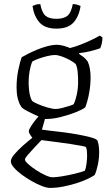

<svg xmlns="http://www.w3.org/2000/svg" viewBox="-20 -719 532 939"><path d="M224 200Q209 200 185.5 191Q162 182 135.5 167Q109 152 85.5 134.5Q62 117 47.5 100Q33 83 33 70Q33 56 50 36Q67 16 91.5 -6Q116 -28 138 -45Q134 -50 127.5 -60Q121 -70 121 -78Q121 -85 132.5 -103Q144 -121 158.5 -138.5Q173 -156 182 -163L205 -155L185 -85Q195 -83 223 -80Q251 -77 287 -72.5Q323 -68 359 -61.5Q395 -55 421.5 -48Q448 -41 456 -33Q461 -20 463 -5.5Q465 9 465 25Q465 57 458 89Q451 121 443 137Q430 146 406.5 157Q383 168 352.5 177.5Q322 187 289 193.5Q256 200 224 200ZM237 148Q255 148 285 143Q315 138 346 130.5Q377 123 395 116Q400 105 403 82Q406 59 406 43Q406 33 405 20Q404 7 400 0Q398 -2 377 -6Q356 -10 326.5 -14.5Q297 -19 266 -23Q235 -27 212 -30Q189 -33 183 -34Q166 -16 147 4Q128 24 115 39.5Q102 55 102 61Q102 69 118 83.5Q134 98 157 113Q180 128 202 138Q224 148 237 148ZM197 -137Q167 -150 146.5 -159.5Q126 -169 113 -176Q100 -183 92.5 -188.5Q85 -194 82 -200Q72 -216 66.5 -239Q61 -262 61 -290Q61 -336 69.5 -377Q78 -418 86 -439Q96 -445 115.5 -455Q135 -465 160 -475.5Q185 -486 211 -493Q237 -500 260 -500Q274 -500 294.5 -494Q315 -488 322 -484Q347 -490 375 -501Q403 -512 428 -524Q453 -536 468 -545L481 -536Q481 -520 477.5 -505.5Q474 -491 470 -483Q448 -475 421 -468.5Q394 -462 367 -459V-455Q378 -448 388 -440.5Q398 -433 409 -418Q416 -403 419.5 -383Q423 -363 423 -341Q423 -301 415.5 -261.5Q408 -222 397 -194Q383 -183 349 -169.5Q315 -156 274 -146Q233 -136 197 -137ZM253 -186Q264 -186 282.5 -190.5Q301 -195 318 -200.5Q335 -206 340 -209Q349 -226 355.5 -256.5Q362 -287 362 -318Q362 -347 359.5 -370Q357 -393 350 -406Q342 -414 323 -424.5Q304 -435 283.5 -442.5Q263 -450 248 -450Q233 -450 210.5 -444.5Q188 -439 167.5 -431.5Q147 -424 138 -418Q130 -400 125 -372.5Q120 -345 120 -318Q120 -298 122 -279.5Q124 -261 128 -247Q132 -233 137 -226Q142 -220 164 -210.5Q186 -201 211.5 -193.5Q237 -186 253 -186ZM256 -579Q200 -579 173 -609.5Q146 -640 139 -690Q146 -693 155 -696Q164 -699 177 -699Q185 -657 202.5 -642Q220 -627 256 -627Q292 -627 310 -642Q328 -657 336 -699Q348 -699 358 -696Q368 -693 374 -690Q367 -640 340 -609.5Q313 -579 256 -579Z"/></svg>

Font: Texturina Medium 12pt Thin
Style: Regular
Weight: 250
Version: Version 1.002